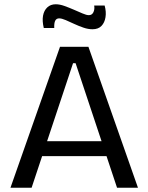

<svg xmlns="http://www.w3.org/2000/svg" viewBox="-20 -879 695 899"><path d="M29 0 261 -660H394L626 0H528L334 -583H322L128 0ZM139 -148V-218H528V-148ZM413 -742Q393 -742 371 -749.5Q349 -757 327.5 -767Q306 -777 287.5 -785Q269 -793 257 -793Q244 -793 238.5 -782Q233 -771 234 -748H185Q177 -781 181.5 -805.5Q186 -830 201.5 -844.5Q217 -859 241 -859Q260 -859 282 -851Q304 -843 326 -833.5Q348 -824 366.5 -816Q385 -808 396 -808Q411 -808 417.5 -822Q424 -836 421 -853H470Q478 -824 474 -798.5Q470 -773 455 -757.5Q440 -742 413 -742Z"/></svg>

Font: Bricolage Grotesque 18pt
Style: Regular
Weight: 400
Version: Version 1.001;gftools[0.9.33.dev8+g029e19f]